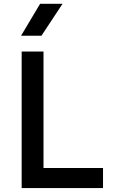

<svg xmlns="http://www.w3.org/2000/svg" viewBox="-20 -964 584 984"><path d="M91 0V-700H203V-103H508V0ZM88 -781 185.5 -944.5H300.5L192.5 -781Z"/></svg>

Font: Geologica Roman
Style: Regular
Weight: 400
Designer: Sindre Bremnes, Frode Helland
Foundry: Monokrom Skriftforlag AS
Version: Version 1.010;gftools[0.9.28]